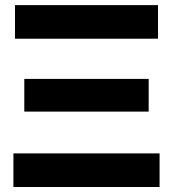

<svg xmlns="http://www.w3.org/2000/svg" viewBox="-20 -748 692 768"><path d="M33.7 -134.4H618.3V0H33.7ZM77.2 -432.4H574.7V-301.6H77.2ZM39.9 -727.5H612V-593.2H39.9Z"/></svg>

Font: Intratopia Thin
Style: Regular
Weight: 100
Designer: Rasmus Andersson
Foundry: rsms
Version: Version 3.000;Glyphs 3.2.3 (3260)